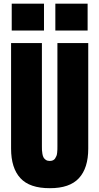

<svg xmlns="http://www.w3.org/2000/svg" viewBox="-20 -1011 538 1040"><path d="M43.5 -845.7V-991.2H218.3V-845.7ZM279.8 -845.7V-991.2H454.6V-845.7ZM40 -206.1V-777.8H207V-221.2Q207 -220.2 207 -217.8Q207 -205.1 207.3 -197.8Q207.5 -190.4 209.7 -177.7Q211.9 -165 216.1 -157.7Q220.2 -150.4 228.5 -144.8Q236.8 -139.2 249 -139.2Q259.3 -139.2 266.8 -142.6Q274.4 -146 278.8 -153.1Q283.2 -160.2 285.9 -166.7Q288.6 -173.3 289.6 -184.3Q290.5 -195.3 290.8 -201.2Q291 -207 291 -217.8Q291 -220.2 291 -221.2V-777.8H458V-206.1Q458 -100.6 407.5 -45.9Q356.9 8.8 250 8.3Q141.1 8.8 90.6 -45.9Q40 -100.6 40 -206.1Z"/></svg>

Font: Anton
Style: Regular
Weight: 400
Foundry: vernon adams
Version: Version 1.000